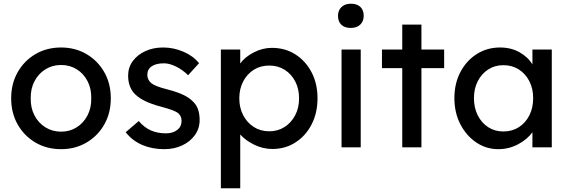

<svg xmlns="http://www.w3.org/2000/svg" viewBox="-20 -791 3055 1031"><path d="M308 10Q231 10 170.5 -25.5Q110 -61 75 -122.5Q40 -184 40 -263Q40 -342 75 -403.5Q110 -465 170.5 -500.5Q231 -536 308 -536Q384 -536 444.5 -500.5Q505 -465 540 -403.5Q575 -342 575 -263Q575 -184 540 -122.5Q505 -61 444.5 -25.5Q384 10 308 10ZM308 -84Q355 -84 392 -107.5Q429 -131 450 -171.5Q471 -212 470 -263Q471 -315 450 -355.5Q429 -396 392 -419Q355 -442 308 -442Q261 -442 223.5 -418.5Q186 -395 165 -354.5Q144 -314 145 -263Q144 -212 165 -171.5Q186 -131 223.5 -107.5Q261 -84 308 -84Z M862 10Q796 10 743 -13Q690 -36 655 -81L725 -141Q755 -106 790.5 -90.5Q826 -75 871 -75Q908 -75 931.5 -93Q955 -111 955 -142Q955 -168 936 -184Q917 -199 849 -217Q791 -232 754 -251Q717 -270 697 -294Q668 -330 668 -385Q668 -429 693 -463Q718 -497 760.5 -516.5Q803 -536 856 -536Q912 -536 964.5 -513.5Q1017 -491 1049 -452L990 -387Q961 -416 925.5 -433.5Q890 -451 861 -451Q818 -451 794.5 -435Q771 -419 771 -388Q772 -361 793 -344Q814 -327 882 -310Q932 -297 964.5 -281.5Q997 -266 1016 -246Q1036 -227 1044 -202Q1052 -177 1052 -146Q1052 -101 1026.5 -65.5Q1001 -30 958 -10Q915 10 862 10Z M1166 220V-525H1270V-450Q1294 -484 1341.5 -509Q1389 -534 1440 -534Q1511 -534 1566 -499Q1621 -464 1653 -403Q1685 -342 1685 -263Q1685 -185 1653.5 -123.5Q1622 -62 1567 -26.5Q1512 9 1443 9Q1392 9 1345 -14Q1298 -37 1270 -69V220ZM1426 -86Q1472 -86 1508 -109Q1544 -132 1565 -172Q1586 -212 1586 -263Q1586 -314 1565.5 -353.5Q1545 -393 1509 -416Q1473 -439 1426 -439Q1379 -439 1343 -416.5Q1307 -394 1286 -354Q1265 -314 1265 -263Q1265 -212 1286 -172Q1307 -132 1343 -109Q1379 -86 1426 -86Z M1864 -641Q1831 -641 1813 -658Q1795 -675 1795 -706Q1795 -735 1813.5 -753Q1832 -771 1864 -771Q1897 -771 1915 -754Q1933 -737 1933 -706Q1933 -677 1914.5 -659Q1896 -641 1864 -641ZM1814 0V-525H1917V0Z M2140 0V-425H2031V-525H2140V-659H2243V-525H2365V-425H2243V0Z M2656 10Q2591 10 2537.5 -26Q2484 -62 2452 -124Q2420 -186 2420 -264Q2420 -343 2452.5 -404.5Q2485 -466 2540.5 -501Q2596 -536 2665 -536Q2724 -536 2769.5 -510.5Q2815 -485 2839 -445V-525H2943V0H2839V-81Q2812 -43 2762.5 -16.5Q2713 10 2656 10ZM2683 -85Q2730 -85 2766 -108Q2802 -131 2822.5 -171.5Q2843 -212 2843 -264Q2843 -315 2822.5 -355Q2802 -395 2766 -418Q2730 -441 2683 -441Q2637 -441 2601.5 -418Q2566 -395 2545.5 -355Q2525 -315 2525 -264Q2525 -212 2545.5 -171.5Q2566 -131 2601.5 -108Q2637 -85 2683 -85Z"/></svg>

Font: Lexend Deca
Style: Regular
Weight: 400
Designer: Bonnie Shaver-Troup, Thomas Jockin
Foundry: Lexend
Version: Version 1.008; ttfautohint (v1.8.4.7-5d5b)